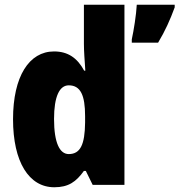

<svg xmlns="http://www.w3.org/2000/svg" viewBox="-20 -780 757 810"><path d="M209 10C269 10 301 -13 334 -59H342L371 0H505V-760H334V-595C334 -566 337 -525 340 -482H335C306 -536 266 -563 208 -563C103 -563 35 -458 35 -277C35 -97 102 10 209 10ZM717 -749V-760H557C555 -719 544 -650 536 -614V-600H647C677 -650 698 -697 717 -749ZM270 -130C232 -130 208 -177 208 -278C208 -373 231 -420 270 -420C320 -420 339 -378 339 -290V-263C338 -170 319 -130 270 -130Z"/></svg>

Font: Noto Sans Armenian Condensed Black
Style: Regular
Weight: 900
Width: 3
Designer: Monotype Design Team
Foundry: Monotype Imaging Inc.
Version: Version 2.008